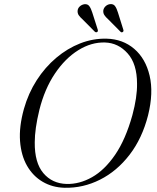

<svg xmlns="http://www.w3.org/2000/svg" viewBox="-20 -899 760 931"><path d="M496.5 -711.5Q575.5 -709.5 630.8 -662.2Q686 -615 705.5 -532Q725 -449 698 -340Q669.5 -228 608.2 -148.5Q547 -69 465 -27.8Q383 13.5 293 11.5Q234 10 187 -17.5Q140 -45 111.2 -95Q82.5 -145 77.2 -214.8Q72 -284.5 96 -371Q117.5 -447 158 -510Q198.5 -573 252.8 -618.8Q307 -664.5 369.2 -688.8Q431.5 -713 496.5 -711.5ZM303 -7Q365.5 -5.5 426.2 -39.8Q487 -74 538 -148.2Q589 -222.5 622 -341Q645.5 -428.5 644.5 -493Q644.5 -589 599 -640Q553.5 -691 489 -693Q423 -695 359.5 -655.5Q296 -616 246.2 -542Q196.5 -468 171 -366.5Q159.5 -319.5 154 -280.2Q148.5 -241 148.5 -209Q147.5 -110 190.2 -59.5Q233 -9 303 -7ZM552 -838 578 -755Q580.5 -747.5 575.5 -744Q569.5 -740 564.5 -745L503.5 -806.5Q492.5 -816 486 -826Q479.5 -836 481 -849Q483 -860.5 492.2 -869Q501.5 -877.5 514 -879Q530 -880.5 538 -869.2Q546 -858 552 -838ZM427.5 -838 454 -755Q456 -747 451.5 -744Q446 -740.5 440 -745L379.5 -806Q368.5 -815.5 361.8 -825.2Q355 -835 356.5 -848.5Q358 -860 367.2 -868.2Q376.5 -876.5 389 -878.5Q405 -880.5 413.2 -869Q421.5 -857.5 427.5 -838Z"/></svg>

Font: Fraunces 72pt S000 Light
Style: Italic
Weight: 300
Italic angle: -16°
Version: Version 1.000; ttfautohint (v1.8.3)